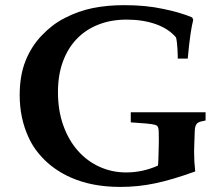

<svg xmlns="http://www.w3.org/2000/svg" viewBox="-20 -715 873 752"><path d="M715.3 -485.4H676.3Q676.3 -490.7 676 -501.2Q675.8 -511.7 675 -524.2Q674.3 -536.6 672.9 -548.6Q671.4 -560.5 669.4 -568.4Q640.6 -602.5 590.1 -620.4Q539.6 -638.2 476.1 -638.2Q415.5 -638.2 366 -618.9Q316.4 -599.6 281 -563Q245.6 -526.4 226.3 -473.6Q207 -420.9 207 -354.5Q207 -282.2 227.8 -224.1Q248.5 -166 284.7 -125Q320.8 -84 369.6 -61.8Q418.5 -39.6 474.1 -39.6Q538.6 -39.6 598.6 -66.4Q599.6 -70.8 600.1 -85.9Q600.6 -101.1 601.1 -117.4Q601.6 -133.8 601.8 -147.5Q602.1 -161.1 602.1 -162.6Q602.1 -183.1 601.8 -195.1Q601.6 -207 599.9 -213.6Q598.1 -220.2 594.7 -222.7Q591.3 -225.1 585 -226.6Q576.7 -229 553.5 -231.2Q530.3 -233.4 492.2 -235.8V-275.4H638.2H785.2V-243.2Q772.9 -240.7 764.9 -238.5Q756.8 -236.3 752.2 -231.9Q747.6 -227.5 745.4 -220.2Q743.2 -212.9 742.7 -200.2Q742.7 -195.3 742.2 -182.9Q741.7 -170.4 741.2 -157Q740.7 -143.6 740.5 -132.6Q740.2 -121.6 740.2 -119.6Q740.2 -82.5 744.6 -43.5Q652.8 -10.3 585.9 3.4Q520.5 17.1 451.2 17.1Q339.8 17.1 256.8 -20Q197.8 -46.4 155.8 -87.4Q113.8 -128.4 91.8 -177.2Q57.1 -252.4 57.1 -342.3Q57.1 -418.9 79.8 -476.1Q102.5 -533.2 143.1 -575.7Q163.6 -597.2 186 -614.5Q208.5 -631.8 234.9 -645Q286.6 -671.9 343 -683.3Q399.4 -694.8 466.8 -694.8Q508.3 -694.8 546.9 -691.2Q585.4 -687.5 621.1 -679.7Q692.4 -664.6 732.9 -646.5L736.8 -637.2Q731 -615.2 725.6 -577.6Q720.2 -540 715.3 -485.4Z"/></svg>

Font: XB Kayhan
Style: Bold
Weight: 700
Designer: Behnam
Foundry: Irmug
Version: Version 7.300 2009